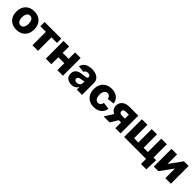

<svg xmlns="http://www.w3.org/2000/svg" viewBox="466 -2267 4144 4144"><g transform="rotate(45 2537.5 -195.5)"><path d="M307.6 10.3Q223.1 10.3 161.4 -24.7Q99.6 -59.6 66.7 -122.3Q33.7 -185.1 33.7 -268.6Q33.7 -352.5 66.7 -415.5Q99.6 -478.5 161.4 -513.4Q223.1 -548.3 307.6 -548.3Q392.1 -548.3 453.4 -513.4Q514.6 -478.5 547.9 -415.5Q581.1 -352.5 581.1 -268.6Q581.1 -185.1 547.9 -122.3Q514.6 -59.6 453.4 -24.7Q392.1 10.3 307.6 10.3ZM307.6 -120.1Q339.4 -120.1 362.1 -138.7Q384.8 -157.2 396.5 -190.9Q408.2 -224.6 408.2 -269.5Q408.2 -314.9 396.5 -348.1Q384.8 -381.3 362.1 -399.4Q339.4 -417.5 307.6 -417.5Q275.4 -417.5 252.7 -399.4Q230 -381.3 218.3 -348.1Q206.5 -314.9 206.5 -269.5Q206.5 -224.6 218.3 -190.9Q230 -157.2 252.7 -138.7Q275.4 -120.1 307.6 -120.1Z M793.9 0V-409.7H624.5V-541H1132.8V-409.7H963.9V0Z M1603 -344.2V-212.4H1323.2V-344.2ZM1372.1 -541V0H1202.1V-541ZM1724.1 -541V0H1554.2V-541Z M1986.8 9.8Q1935.1 9.8 1894.3 -8.1Q1853.5 -25.9 1830.6 -61.3Q1807.6 -96.7 1807.6 -150.4Q1807.6 -195.3 1823.5 -226.3Q1839.4 -257.3 1867.7 -276.6Q1896 -295.9 1932.4 -305.9Q1968.8 -315.9 2010.3 -319.3Q2056.6 -323.7 2085 -328.1Q2113.3 -332.5 2126.2 -341.8Q2139.2 -351.1 2139.2 -367.7V-369.6Q2139.2 -388.2 2130.4 -400.9Q2121.6 -413.6 2105.2 -420.7Q2088.9 -427.7 2065.4 -427.7Q2042 -427.7 2023.9 -420.7Q2005.9 -413.6 1994.4 -400.9Q1982.9 -388.2 1978.5 -371.1L1823.7 -387.7Q1833.5 -436 1864.7 -472.2Q1896 -508.3 1947 -528.3Q1998 -548.3 2067.9 -548.3Q2119.1 -548.3 2163.3 -536.4Q2207.5 -524.4 2240 -501.2Q2272.5 -478 2290.5 -444.3Q2308.6 -410.6 2308.6 -366.7V0H2147.9V-75.7H2144Q2128.9 -47.9 2106.7 -28.8Q2084.5 -9.8 2054.7 0Q2024.9 9.8 1986.8 9.8ZM2038.6 -103Q2067.4 -103 2090.3 -114.3Q2113.3 -125.5 2127 -145.8Q2140.6 -166 2140.6 -192.9V-244.1Q2133.3 -240.7 2122.6 -237.3Q2111.8 -233.9 2099.1 -231.2Q2086.4 -228.5 2073 -226.3Q2059.6 -224.1 2046.9 -222.2Q2022.5 -218.8 2004.9 -210.4Q1987.3 -202.1 1978 -189.2Q1968.8 -176.3 1968.8 -158.2Q1968.8 -140.1 1977.8 -127.9Q1986.8 -115.7 2002.4 -109.4Q2018.1 -103 2038.6 -103Z M2670.4 10.3Q2585.9 10.3 2524.7 -24.7Q2463.4 -59.6 2430.4 -122.6Q2397.5 -185.5 2397.5 -268.6Q2397.5 -352.5 2430.4 -415.5Q2463.4 -478.5 2524.7 -513.4Q2585.9 -548.3 2670.4 -548.3Q2723.1 -548.3 2766.6 -534.4Q2810.1 -520.5 2843 -494.9Q2876 -469.2 2896 -432.6Q2916 -396 2921.9 -351.1L2764.2 -329.1Q2760.3 -350.1 2752.4 -366.5Q2744.6 -382.8 2733.2 -394.3Q2721.7 -405.8 2706.5 -411.9Q2691.4 -418 2672.4 -418Q2640.1 -418 2617.2 -400.1Q2594.2 -382.3 2582.3 -349.1Q2570.3 -315.9 2570.3 -269.5Q2570.3 -223.6 2582.3 -190.2Q2594.2 -156.7 2617.2 -138.4Q2640.1 -120.1 2672.4 -120.1Q2691.4 -120.1 2706.8 -126.2Q2722.2 -132.3 2733.9 -144Q2745.6 -155.8 2753.4 -173.1Q2761.2 -190.4 2764.6 -211.4L2922.4 -189.9Q2917 -144 2897 -107.2Q2877 -70.3 2844 -43.9Q2811 -17.6 2767.1 -3.7Q2723.1 10.3 2670.4 10.3Z M3483.9 0H3324.7V-411.1H3241.7Q3197.8 -411.1 3177 -396Q3156.2 -380.9 3156.2 -350.6Q3156.2 -320.8 3177.7 -305.7Q3199.2 -290.5 3243.7 -290.5H3390.6V-174.3H3223.6Q3112.8 -174.3 3050.5 -222.4Q2988.3 -270.5 2988.3 -352.5Q2988.3 -439 3049.1 -490Q3109.9 -541 3217.8 -541H3483.9ZM3149.4 0H2966.3L3121.1 -246.6H3300.3Z M3593.3 -541H3763.2V-131.8H3893.6V-541H4055.2V-131.8H4185.5V-541H4355.5V0H3593.3ZM4262.2 156.2V0H4217.8V-133.8H4435.5L4426.3 156.2Z M5020 0H4850.6V-290H4847.7L4638.2 0H4497.6V-541H4667V-253.4H4669.9L4876.5 -541H5020Z"/></g></svg>

Font: Inter 17pt ExtraBold
Style: Regular
Weight: 800
Version: Version 4.001;git-66647c0bb